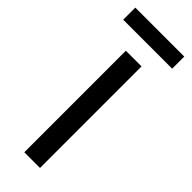

<svg xmlns="http://www.w3.org/2000/svg" viewBox="-247 -697 718 718"><g transform="rotate(45 111.5 -338.0)"><path d="M241 -676H-18V-612H241ZM154 0V-537H71V0Z"/></g></svg>

Font: Noto Sans Sinhala Condensed
Style: Regular
Weight: 400
Width: 3
Designer: Jelle Bosma - Monotype Design Team
Foundry: Monotype Imaging Inc.
Version: Version 2.006